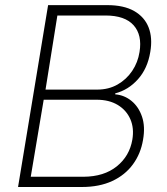

<svg xmlns="http://www.w3.org/2000/svg" viewBox="-20 -748 668 768"><path d="M52.2 0 172.4 -727.5H408.7Q475.1 -727.5 516.6 -703.9Q558.1 -680.2 574.5 -638.2Q590.8 -596.2 581.1 -540Q570.3 -474.1 532 -431.2Q493.7 -388.2 440.9 -374.5V-370.6Q477.5 -367.7 506.1 -344.2Q534.7 -320.8 548.1 -281.2Q561.5 -241.7 552.2 -189Q543 -133.3 511.7 -90.6Q480.5 -47.9 429 -23.9Q377.4 0 307.1 0ZM103 -41H314.5Q396 -41.5 447 -82.5Q498 -123.5 509.3 -189Q517.1 -234.9 501.5 -271Q485.8 -307.1 451.2 -328.1Q416.5 -349.1 366.7 -349.1H154.8ZM162.1 -389.6H368.7Q414.6 -389.6 450.2 -409.9Q485.8 -430.2 508.8 -464.4Q531.7 -498.5 538.1 -540Q549.3 -607.9 514.4 -647Q479.5 -686 401.9 -686H209.5Z"/></svg>

Font: Inter Tight ExtraLight
Style: Italic
Weight: 250
Italic angle: -9.39999°
Designer: Rasmus Andersson
Foundry: rsms
Version: Version 3.004